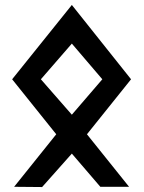

<svg xmlns="http://www.w3.org/2000/svg" viewBox="-20 -764 582 775"><path d="M393 -444 270 -301 145 -444 270 -588ZM29 -444 207 -222 37 -10 150 -9 270 -144 385 -10H501L331 -222L509 -444L270 -744Z"/></svg>

Font: Ny Stormning
Style: Gr
Weight: 400
Designer: Robert Jablonski, Mew Too
Foundry: Cannot Into Space Fonts
Version: Version 0.90